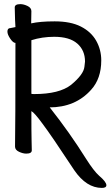

<svg xmlns="http://www.w3.org/2000/svg" viewBox="-20 -731 540 935"><path d="M476.1 184.1Q400.9 184.1 341.8 98.1Q229 -73.2 186 -129.9Q147 -183.1 132.8 -189.9Q132.8 -79.1 133.8 -47.6Q134.8 -16.1 134.8 1Q134.8 17.1 107.9 17.1Q91.8 17.1 72.5 8.1Q53.2 -1 53.2 -17.1Q55.2 -116.2 55.2 -522Q43.9 -522 30 -542.5Q16.1 -563 16.1 -577.1Q16.1 -594.2 30.8 -594.2L55.2 -599.1Q53.2 -622.1 51.8 -694.8Q51.8 -710.9 79.1 -710.9Q95.2 -710.9 114 -701.9Q132.8 -692.9 132.8 -676.8L131.8 -617.2Q174.8 -627 246.1 -627Q324.2 -627 374 -601.6Q423.8 -576.2 448.5 -532.5Q473.1 -488.8 473.1 -437Q473.1 -348.1 423.8 -293.9Q347.2 -208 220.2 -208H222.2Q318.8 -85.9 398.9 42Q437 102.1 462.9 125Q498 154.8 498 170.9Q498 184.1 476.1 184.1ZM146 -272.9Q269 -272.9 326.2 -317.9Q387.2 -368.2 391.1 -405.8L394 -431.2Q394 -485.8 356.4 -518.8Q318.8 -551.8 244.1 -551.8Q185.1 -551.8 132.8 -535.2V-274.9Q132.8 -272.9 146 -272.9Z"/></svg>

Font: LXGW WenKai Mono GB Screen
Style: Regular
Weight: 400
Monospace: yes
Designer: LXGW / Fontworks Inc.
Foundry: LXGW / Fontworks Inc.
Version: Version 1.510;January 18,2025